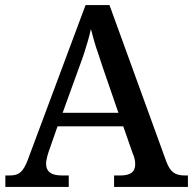

<svg xmlns="http://www.w3.org/2000/svg" viewBox="-20 -734 758 754"><path d="M1 0V-45H18Q38 -45 50.5 -51Q63 -57 73.5 -73.5Q84 -90 95 -122L316 -714H410L633 -100Q641 -79 650.5 -67Q660 -55 673.5 -50Q687 -45 706 -45H718V0H428V-45H454Q482 -45 496.5 -55.5Q511 -66 511 -90Q511 -97 510 -103Q509 -109 507 -116Q505 -123 502 -129L464 -238H206L171 -138Q168 -130 166 -121.5Q164 -113 162.5 -105.5Q161 -98 161 -91Q161 -68 176 -56.5Q191 -45 222 -45H250V0ZM226 -291H445L384 -468Q375 -497 366 -522.5Q357 -548 350 -572Q343 -596 337 -620Q332 -597 325.5 -574.5Q319 -552 311.5 -528.5Q304 -505 293 -476Z"/></svg>

Font: Noto Serif Hebrew Medium
Style: Regular
Weight: 500
Version: Version 2.003